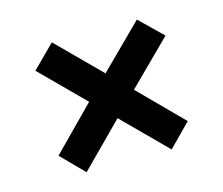

<svg xmlns="http://www.w3.org/2000/svg" viewBox="-70 -626 703 604"><g transform="rotate(-15 282.0 -324.5)"><path d="M281 -252 143 -113 71 -186 208 -325 70 -463 143 -536 281 -398 420 -536 494 -464 354 -325 492 -186 420 -113Z"/></g></svg>

Font: Noto Sans Bengali SemiCondensed
Style: Bold
Weight: 700
Width: 4
Designer: Jelle Bosma - Monotype Design Team
Foundry: Monotype Imaging Inc.
Version: Version 2.003